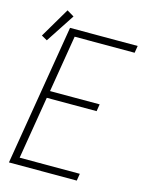

<svg xmlns="http://www.w3.org/2000/svg" viewBox="-122 -892 743 968"><g transform="rotate(15 250.0 -408.5)"><path d="M21 0 143 -735H496L490 -698H177L128 -401H387L381 -364H121L67 -37H381L375 0ZM46 -644 16 -661 108 -817 145 -795Z"/></g></svg>

Font: Iosevka Curly XLtObl
Style: Regular
Weight: 200
Italic angle: -9°
Monospace: yes
Designer: Belleve Invis
Foundry: Belleve Invis
Version: Version 11.1.0; ttfautohint (v1.8.3)